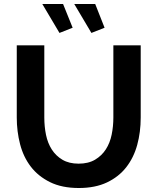

<svg xmlns="http://www.w3.org/2000/svg" viewBox="-20 -937 790 962"><path d="M352 -917H457L504 -798L438 -772ZM192 -917H296L344 -798L278 -772ZM374 -117Q423 -117 456.5 -137Q490 -157 510.5 -189Q531 -221 539.5 -262.5Q548 -304 548 -348V-710H685V-348Q685 -275 667.5 -211Q650 -147 612.5 -99Q575 -51 516 -23Q457 5 375 5Q290 5 230.5 -24.5Q171 -54 134 -102.5Q97 -151 80.5 -215Q64 -279 64 -348V-710H202V-348Q202 -303 210.5 -261.5Q219 -220 239.5 -188Q260 -156 293 -136.5Q326 -117 374 -117Z"/></svg>

Font: PTCRaleway
Style: Bold
Weight: 700
Designer: Matt McInerney, Pablo Impallari, Rodrigo Fuenzalida
Foundry: Matt McInerney, Pablo Impallari, Rodrigo Fuenzalida
Version: Version 3.000g; ttfautohint (v1.5) -l 8 -r 28 -G 28 -x 14 -D